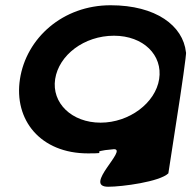

<svg xmlns="http://www.w3.org/2000/svg" viewBox="-20 -576 728 731"><path d="M56 -275C32 -119 134 8 315 8C413 8 298 2 414 -8C467 -8 295 135 392 135C445 135 588 116 621 84L666 -208C666 -208 692 -380 688 -377C677 -478 574 -556 401 -556C219 -556 80 -431 56 -275ZM190 -275C204 -366 300 -440 414 -440C526 -440 600 -366 586 -275C572 -184 472 -109 363 -109C253 -109 176 -184 190 -275Z"/></svg>

Font: Ampere
Style: UltCndIta
Weight: 400
Version: Version 1